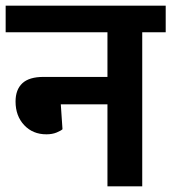

<svg xmlns="http://www.w3.org/2000/svg" viewBox="-30 -659 606 679"><path d="M350 -387V-545H-10V-639H556V-545H473V0H350V-290H185L191 -202Q186 -197 170.5 -190.5Q155 -184 134 -184Q86 -184 55.5 -216.5Q25 -249 25 -300Q25 -342 49 -364.5Q73 -387 124 -387Z"/></svg>

Font: Ek Mukta
Style: Bold
Weight: 700
Designer: Girish Dalvi and Yashodeep Gholap
Foundry: Ek Type
Version: Version 2.538;PS 1.002;hotconv 16.6.51;makeotf.lib2.5.65220;